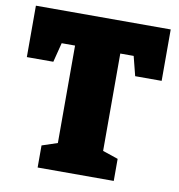

<svg xmlns="http://www.w3.org/2000/svg" viewBox="-80 -783 799 857"><g transform="rotate(10 319.5 -355.0)"><path d="M147 0V-100L252 -135L217 -85V-595L257 -565H122L166 -603L134 -477H14V-710H625V-477H505L475 -595L517 -565H382L422 -595V-85L389 -135L492 -100V0Z"/></g></svg>

Font: Bitter Thin Black
Style: Regular
Weight: 900
Version: Version 3.020